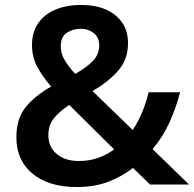

<svg xmlns="http://www.w3.org/2000/svg" viewBox="-20 -744 782 774"><path d="M307 -724Q364 -724 406 -706Q448 -688 472 -653.5Q496 -619 496 -570Q496 -503 455 -457.5Q414 -412 353 -377L515 -220Q537 -253 553 -291.5Q569 -330 579 -372H706Q691 -313 664 -252.5Q637 -192 595 -143L742 0H585L516 -67Q471 -32 416 -11Q361 10 290 10Q176 10 111 -44Q46 -98 46 -190Q46 -266 83.5 -312Q121 -358 186 -395Q150 -437 129.5 -476Q109 -515 109 -563Q109 -613 133.5 -649.5Q158 -686 203 -705Q248 -724 307 -724ZM259 -321Q220 -295 197.5 -267.5Q175 -240 175 -199Q175 -151 209 -123Q243 -95 297 -95Q343 -95 378.5 -108.5Q414 -122 440 -142ZM306 -628Q273 -628 249 -611.5Q225 -595 225 -558Q225 -528 240.5 -502Q256 -476 283 -446Q332 -474 356 -500Q380 -526 380 -561Q380 -593 358 -610.5Q336 -628 306 -628Z"/></svg>

Font: Noto Sans New Tai Lue SemiBold
Style: Regular
Weight: 600
Version: Version 2.003